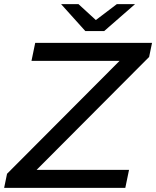

<svg xmlns="http://www.w3.org/2000/svg" viewBox="-31 -907 754 927"><path d="M-11 0 3 -68 585 -652 593 -613H121L139 -700H703L689 -632L107 -48L99 -87H592L574 0ZM381 -757 264 -887H348L468 -777H388L533 -887H621L472 -757Z"/></svg>

Font: Montserrat Thin Medium
Style: Italic
Weight: 500
Italic angle: -11.3°
Version: Version 9.000